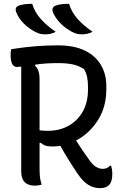

<svg xmlns="http://www.w3.org/2000/svg" viewBox="-20 -955 640 995"><path d="M338 -935Q351 -892 381.5 -857.5Q412 -823 460 -790Q445 -783 432 -780Q419 -777 405 -777Q391 -777 378.5 -780Q366 -783 353 -790Q319 -808 293 -834.5Q267 -861 255 -890Q245 -915 266 -925Q293 -936 338 -935ZM147 -935Q160 -892 190.5 -857.5Q221 -823 269 -790Q255 -783 242 -780Q229 -777 215 -777Q200 -777 187.5 -780Q175 -783 162 -790Q128 -808 102 -834.5Q76 -861 65 -890Q54 -915 75 -925Q104 -936 147 -935ZM196 2Q187 4 179.5 5.5Q172 7 161 7Q90 7 90 -66V-610Q75 -608 68 -608Q35 -608 35 -670Q35 -687 38 -700Q106 -711 165.5 -715.5Q225 -720 279 -720Q365 -720 420.5 -692.5Q476 -665 503.5 -617.5Q531 -570 531 -511V-493Q531 -399 486 -330Q441 -261 374 -227Q390 -202 406.5 -177.5Q423 -153 442 -127Q459 -102 476.5 -91Q494 -80 513 -80Q535 -80 550 -96H556Q559 -85 560.5 -75Q562 -65 562 -53Q562 -13 545 4Q529 20 498 20Q465 20 437 2.5Q409 -15 382 -55Q357 -92 335 -127.5Q313 -163 293 -199Q272 -196 251 -196Q229 -196 215.5 -200.5Q202 -205 191 -215L185 -214V-87Q185 -56 187 -37.5Q189 -19 196 2ZM185 -545V-280Q199 -277 227 -277Q288 -277 335 -303Q382 -329 409 -377Q436 -425 436 -492V-506Q436 -536 431 -558Q426 -580 415 -597Q387 -615 356 -621.5Q325 -628 280 -628Q247 -628 217.5 -626Q188 -624 163 -620L161 -615Q185 -595 185 -545Z"/></svg>

Font: Recursive Sn Csl St
Style: Regular
Weight: 400
Version: Version 1.079;hotconv 1.0.112;makeotfexe 2.5.65598; ttfautoh